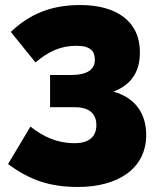

<svg xmlns="http://www.w3.org/2000/svg" viewBox="-20 -737 626 763"><path d="M121 -489C172 -532 220 -555 284 -555C340 -555 357 -533 357 -500C357 -461 328 -439 261 -439H179V-311H278C344 -311 363 -276 363 -240C363 -189 327 -168 278 -168C205 -168 152 -194 101 -234L12 -85C99 -21 178 6 290 6C445 6 561 -64 561 -201C561 -284 519 -348 431 -373C515 -405 536 -468 536 -529C536 -653 442 -717 299 -717C180 -717 95 -679 23 -610Z"/></svg>

Font: Raleway Black
Style: Regular
Weight: 900
Designer: Matt McInerney, Pablo Impallari, Rodrigo Fuenzalida
Foundry: Matt McInerney, Pablo Impallari, Rodrigo Fuenzalida
Version: Version 3.000g; ttfautohint (v1.5) -l 8 -r 28 -G 28 -x 14 -D